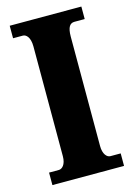

<svg xmlns="http://www.w3.org/2000/svg" viewBox="-111 -772 577 831"><g transform="rotate(-15 177.5 -357.0)"><path d="M18 0H339V-56H293C277 -56 261 -74 261 -110V-600C261 -643 273 -658 293 -658H339V-714H18V-658H62C76 -658 94 -643 94 -601V-109C94 -71 76 -56 62 -56H18Z"/></g></svg>

Font: Noto Serif Georgian ExtraCondensed Black
Style: Regular
Weight: 900
Width: 2
Designer: Monotype Design Team, Akaki Razmadze
Foundry: Google LLC
Version: Version 2.003